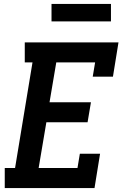

<svg xmlns="http://www.w3.org/2000/svg" viewBox="-20 -949 640 969"><path d="M4 0V-101H56L144 -634H105V-735H578L550 -562H448L460 -634H264L230 -433H439L422 -332H214L175 -101H371L383 -173H485L457 0ZM240 -841V-929H540V-841Z"/></svg>

Font: Iosevka Slab Extended
Style: Bold Italic
Weight: 700
Width: 7
Italic angle: -9°
Monospace: yes
Designer: Belleve Invis
Foundry: Belleve Invis
Version: Version 11.1.0; ttfautohint (v1.8.3)